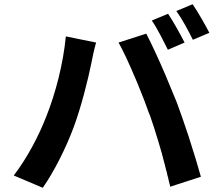

<svg xmlns="http://www.w3.org/2000/svg" viewBox="-20 -862 1040 907"><path d="M969 -707C951 -742 916 -804 890 -842L813 -810C840 -773 871 -715 891 -674L969 -707ZM852 -661C833 -698 799 -760 774 -797L697 -765C724 -727 752 -668 773 -627L852 -661ZM929 -27C915 -77 896 -141 875 -205L872 -215C852 -275 832 -333 816 -376C802 -409 786 -450 768 -492L764 -502C732 -577 696 -655 671 -703L540 -661C562 -622 589 -564 615 -502L619 -493C623 -484 626 -476 630 -467L634 -457C634 -456 635 -454 636 -452L640 -442C656 -404 670 -366 682 -332C684 -327 687 -321 689 -315L692 -306C702 -276 713 -245 722 -213L725 -204C731 -185 736 -165 742 -146L745 -136C746 -131 747 -126 749 -121L751 -112C756 -94 761 -76 765 -58L768 -48L770 -38C771 -37 771 -35 771 -33L774 -24C774 -22 775 -20 775 -19L777 -9C779 -2 780 4 782 10L784 20L929 -27ZM328 -261C363 -354 397 -491 411 -561C415 -583 425 -631 434 -661L291 -690C279 -563 243 -422 198 -310C164 -222 108 -115 45 -33L182 25C235 -50 292 -164 328 -261Z"/></svg>

Font: Glow Sans SC Normal
Style: Bold
Weight: 700
Designer: Ryoko NISHIZUKA (kana, bopomofo & ideographs); Paul D. Hunt (Latin, Greek & Cyrillic); Sandoll Communications, Soo-young
Version: Version 0.93